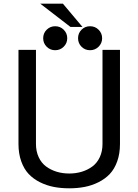

<svg xmlns="http://www.w3.org/2000/svg" viewBox="-20 -1000 750 1040"><path d="M320.8 -980 426.8 -854H361.8L198.2 -980ZM421.6 -746.8Q402.8 -765.6 402.8 -793Q402.8 -820.3 421.6 -839.1Q440.4 -857.9 467.8 -857.9Q495.1 -857.9 514.2 -838.9Q533.2 -819.8 533.2 -793Q533.2 -766.1 514.2 -747.1Q495.1 -728 467.8 -728Q440.4 -728 421.6 -746.8ZM278.8 -857.9Q306.2 -857.9 325.2 -838.9Q344.2 -819.8 344.2 -793Q344.2 -766.1 325.2 -747.1Q306.2 -728 278.8 -728Q252 -728 232.9 -746.8Q213.9 -765.6 213.9 -793Q213.9 -820.3 232.9 -839.1Q252 -857.9 278.8 -857.9ZM174.8 -220.2Q174.8 -180.2 189.5 -148.7Q204.1 -117.2 229.5 -98.4Q254.9 -79.6 286.9 -69.8Q318.8 -60.1 355 -60.1Q391.1 -60.1 423.1 -69.8Q455.1 -79.6 480.5 -98.4Q505.9 -117.2 520.5 -148.7Q535.2 -180.2 535.2 -220.2V-730H629.9V-220.2Q629.9 -168 615 -126.2Q600.1 -84.5 574.7 -57.6Q549.3 -30.8 513.4 -12.9Q477.5 4.9 438.5 12.5Q399.4 20 355 20Q310.5 20 271.5 12.5Q232.4 4.9 196.5 -12.9Q160.6 -30.8 135.3 -57.6Q109.9 -84.5 95 -126.2Q80.1 -168 80.1 -220.2V-730H174.8Z"/></svg>

Font: Miedinger*
Style: Book
Weight: 400
Version: Version 001.000